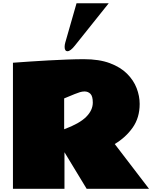

<svg xmlns="http://www.w3.org/2000/svg" viewBox="-20 -1168 976 1188"><path d="M60.1 0V-779.8Q60.1 -779.8 90.6 -782Q121.1 -784.2 170.7 -787.6Q220.2 -791 279.1 -794.2Q337.9 -797.4 395.8 -799.6Q453.6 -801.8 499 -801.8Q593.8 -801.8 659.7 -777.1Q725.6 -752.4 766.1 -711.9Q806.6 -671.4 825.4 -622.6Q844.2 -573.7 844.2 -524.9Q844.2 -439.5 800.8 -378.2Q757.3 -316.9 689.9 -276.9L901.9 0H516.1L378.9 -226.1V0ZM377 -368.2Q471.7 -403.3 512.9 -444.6Q554.2 -485.8 554.2 -533.2Q554.2 -572.8 539.6 -587.4Q524.9 -602.1 502.9 -602.1Q488.8 -602.1 473.6 -597.4Q458.5 -592.8 441.9 -585.9L377 -559.1ZM652.8 -1147.9 442.9 -885.3Q415.5 -851.1 397.9 -851.1Q379.9 -851.1 379.9 -877.9Q379.9 -890.6 383.8 -904.3L453.6 -1147.9Z"/></svg>

Font: Rammetto One
Style: Regular
Weight: 400
Designer: Vernon Adams
Foundry: Vernon Adams
Version: Version 1.100; ttfautohint (v1.8.4.7-5d5b)